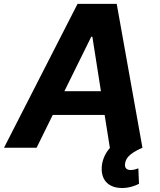

<svg xmlns="http://www.w3.org/2000/svg" viewBox="-42 -747 810 971"><path d="M619 112.9C596.2 112.9 586.6 100.1 590.9 77.4C596.2 43.3 631.4 21 678.6 0H678.3L548.3 -727.3H350.1L-21.7 0H143.1L224.8 -165.8H487.2L513.5 0H514.9C486.2 31.6 471.2 72.4 472.3 110.1C473.4 170.1 512.8 203.8 575.3 203.8C611.9 203.8 642 192.5 660.9 182.5L657.7 104.4C647.7 107.6 634.9 112.9 619 112.9ZM283.7 -285.9 419.4 -561.1H425.1L468.4 -285.9Z"/></svg>

Font: TID UI
Style: Bold Italic
Weight: 700
Italic angle: -9.39999°
Designer: The TID Project Authors
Foundry: Bakken & Bæck
Version: Version 1.001;hotconv 1.0.109;makeotfexe 2.5.65596